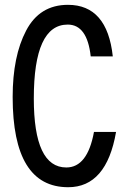

<svg xmlns="http://www.w3.org/2000/svg" viewBox="-20 -784 540 807"><path d="M454.1 -546.9H361.3Q346.7 -680.7 264.6 -680.7Q122.1 -680.7 122.1 -370.1Q122.1 -80.1 258.8 -80.1Q347.7 -80.1 375 -229.5H467.8Q427.7 2.9 266.6 2.9Q33.2 2.9 33.2 -376Q33.2 -547.9 89.8 -655.3Q146.5 -763.7 265.6 -763.7Q430.7 -763.7 454.1 -546.9Z"/></svg>

Font: MotoyaLCedar
Style: W3 mono
Weight: 400
Version: Version 1.01